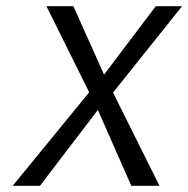

<svg xmlns="http://www.w3.org/2000/svg" viewBox="-20 -600 608 620"><path d="M21 0H109L296 -245L404 0H495L345 -301L568 -580H483L316 -359L217 -580H130L268 -302Z"/></svg>

Font: Charger Sport
Style: NrwObl
Weight: 400
Designer: Jasper
Foundry: Cannot Into Space Fonts
Version: Version 1.1